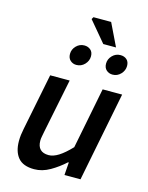

<svg xmlns="http://www.w3.org/2000/svg" viewBox="-127 -927 786 1018"><g transform="rotate(15 266.5 -418.0)"><path d="M161 12Q100 12 72.5 -21Q45 -54 45 -112Q45 -129 47 -145.5Q49 -162 53 -181L115 -491H222L162 -195Q159 -178 156.5 -166Q154 -154 154 -143Q154 -112 169.5 -96Q185 -80 216 -80Q241 -80 270.5 -98.5Q300 -117 337 -156L403 -491H510L413 0H325L330 -70H326Q290 -37 247.5 -12.5Q205 12 161 12ZM234 -580Q215 -580 201 -592.5Q187 -605 187 -628Q187 -653 205.5 -672Q224 -691 250 -691Q270 -691 284 -679Q298 -667 298 -644Q298 -619 279.5 -599.5Q261 -580 234 -580ZM433 -580Q413 -580 399 -592.5Q385 -605 385 -628Q385 -653 403.5 -672Q422 -691 448 -691Q469 -691 482.5 -679Q496 -667 496 -644Q496 -619 477.5 -599.5Q459 -580 433 -580ZM344 -724 250 -836 257 -848H354L414 -724Z"/></g></svg>

Font: Source Sans 3 ExtraLight SemiBold
Style: Italic
Weight: 600
Italic angle: -11°
Version: Version 3.052;hotconv 1.1.0;makeotfexe 2.6.0